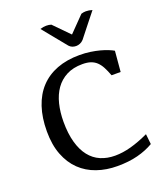

<svg xmlns="http://www.w3.org/2000/svg" viewBox="-172 -1065 1014 1194"><g transform="rotate(-20 335.5 -468.0)"><path d="M237.3 -947.3Q260.3 -954.1 277.3 -954.1Q296.4 -954.1 310.5 -949.2L410.2 -847.7L509.3 -949.2Q516.6 -951.7 524.7 -952.9Q532.7 -954.1 539.6 -954.1Q550.8 -954.1 560.8 -952.4Q570.8 -950.7 582 -947.3Q550.8 -909.2 521 -870.6Q491.2 -832 460.4 -793.9Q450.2 -782.7 437 -777.1Q423.8 -771.5 410.6 -771.5Q397.5 -771.5 385.7 -776.1Q374 -780.8 365.2 -790.5ZM637.7 -40Q590.3 -12.2 531.5 2.9Q472.7 18.1 397.5 18.1Q323.7 18.1 261.5 -3.7Q199.2 -25.4 153.8 -69.1Q108.4 -112.8 82.8 -179Q57.1 -245.1 57.1 -334.5Q57.1 -424.8 80.6 -495.1Q104 -565.4 148.9 -613.5Q193.8 -661.6 259.5 -686.8Q325.2 -711.9 409.7 -711.9Q446.8 -711.9 480.5 -707Q514.2 -702.1 542.2 -694.6Q570.3 -687 592 -678.2Q613.8 -669.4 626.5 -661.6L614.7 -525.4H554.7Q542.5 -558.1 529.8 -582.3Q517.1 -606.4 500.5 -622.1Q483.9 -637.7 461.4 -645.3Q439 -652.8 407.2 -652.8Q345.7 -652.8 301.8 -629.9Q257.8 -606.9 229.7 -567.1Q201.7 -527.3 188.2 -472.9Q174.8 -418.5 174.8 -355.5Q174.8 -276.4 191.2 -218.5Q207.5 -160.6 237.5 -122.6Q267.6 -84.5 310.3 -66.2Q353 -47.9 405.8 -47.9Q456.1 -47.9 511.2 -63Q566.4 -78.1 630.4 -107.9Z"/></g></svg>

Font: Tienne
Style: Regular
Weight: 400
Designer: vernon adams
Foundry: vernon adams
Version: Version 1.001